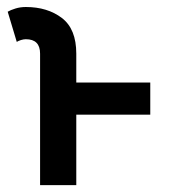

<svg xmlns="http://www.w3.org/2000/svg" viewBox="-20 -539 519 559"><path d="M202.1 -382.8V-298.8H417.5V-205.1H202.1V0H96.7V-382.8Q96.7 -424.8 55.2 -424.8Q48.8 -424.8 41 -422.4Q33.2 -419.9 28.8 -417L2.4 -504.9Q10.7 -509.8 24.9 -514.2Q39.1 -518.6 55.2 -518.6Q118.2 -518.6 160.2 -486.6Q202.1 -454.6 202.1 -382.8Z"/></svg>

Font: Giphurs Medium
Style: Regular
Weight: 500
Version: Version 0.920; ttfautohint (v1.8.4.7-5d5b)